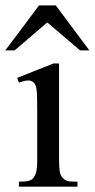

<svg xmlns="http://www.w3.org/2000/svg" viewBox="-33 -697 354 717"><path d="M37.6 0V-18.6Q62 -18.6 74 -21.7Q85.9 -24.9 92.8 -33.7Q95.7 -38.1 98.1 -43.2Q100.6 -48.3 102.3 -55.9Q104 -63.5 105 -74.5Q106 -85.4 106 -101.1V-273.4Q106 -303.2 105.7 -323.5Q105.5 -343.8 104.2 -356.9Q103 -370.1 100.3 -377.2Q97.7 -384.3 92.8 -388.7Q84 -397 71.3 -396.5Q58.6 -396 37.6 -388.7L31.2 -406.2L166.5 -460H187.5V-101.1Q187.5 -71.3 190.2 -56.4Q192.9 -41.5 199.2 -34.7Q204.1 -29.3 208.5 -26.1Q212.9 -22.9 219 -21.2Q225.1 -19.5 233.9 -19Q242.7 -18.6 256.3 -18.6V0ZM266.1 -508.8 143.6 -613.3 21.5 -508.8H-13.2L112.8 -676.8H175.3L300.8 -508.8Z"/></svg>

Font: Doulos SIL Afr
Style: Regular
Weight: 400
Designer: Walt Agee, Victor Gaultney, Peter Martin, Debbi Hosken, Becca Hirsbrunner
Foundry: SIL International
Version: Version 5.000